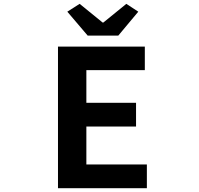

<svg xmlns="http://www.w3.org/2000/svg" viewBox="-20 -984 1040 1004"><path d="M283.2 0V-740.2H737.3V-617.2H431.6V-446.3H691.4V-322.3H431.6V-124H748V0ZM438.5 -797.9 332 -922.9 396.5 -963.9 516.6 -866.2H520.5L640.6 -963.9L703.1 -922.9L598.6 -797.9Z"/></svg>

Font: GenEi Gothic M Regular
Style: Bold
Weight: 700
Designer: o_tamon (Modified); [Source Han Sans]
Ryoko NISHIZUKA  (kana & ideographs); Paul D. Hunt (Latin, Greek & Cyrillic); Wenl
Version: Version 1.1a;Original Version 1.004